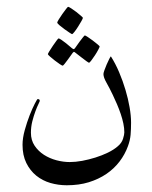

<svg xmlns="http://www.w3.org/2000/svg" viewBox="-20 -508 450 570"><path d="M369.1 -144Q369.1 -124.5 367.7 -107.9Q366.2 -91.3 359.9 -74.2Q351.1 -49.8 335 -28.6Q318.8 -7.3 295.9 8.3Q272.9 23.9 243.7 33Q214.4 42 178.2 42Q153.3 42 129.6 35.2Q106 28.3 87.6 13.4Q69.3 -1.5 58.1 -24.2Q46.9 -46.9 46.9 -78.1Q46.9 -98.1 53.5 -121.8Q60.1 -145.5 68.1 -166Q76.2 -186.5 83.3 -200.2Q90.3 -213.9 91.8 -213.9Q94.2 -213.9 96.2 -212.9Q98.1 -211.9 98.1 -208Q98.1 -207 94 -198.7Q89.8 -190.4 85 -177.2Q80.1 -164.1 75.9 -147.7Q71.8 -131.3 71.8 -113.8Q71.8 -91.8 82.8 -75.4Q93.8 -59.1 110.6 -48.3Q127.4 -37.6 147.7 -32.2Q168 -26.9 187 -26.9Q204.1 -26.9 223.9 -30.5Q243.7 -34.2 263.2 -40.3Q282.7 -46.4 300.3 -54.9Q317.9 -63.5 329.6 -73.7Q341.3 -83.5 345.2 -95.9Q349.1 -108.4 349.1 -115.2Q349.1 -127.4 346.2 -141.4Q343.3 -155.3 338.4 -169.7Q333.5 -184.1 327.4 -198.5Q321.3 -212.9 314.9 -226.1Q305.2 -246.6 296.1 -262.5Q287.1 -278.3 287.1 -288.1Q287.1 -291.5 290 -299.6Q293 -307.6 296.6 -316.4Q300.3 -325.2 304 -332.3Q307.6 -339.4 309.1 -340.8Q322.8 -319.3 333.7 -293.5Q344.7 -267.6 352.5 -241.2Q360.4 -214.8 364.7 -189.7Q369.1 -164.6 369.1 -144ZM226.1 -455.1Q226.1 -453.1 221.7 -445.3Q217.3 -437.5 211.9 -429Q206.5 -420.4 201.2 -413.6Q195.8 -406.7 193.8 -406.7Q192.9 -406.7 185.8 -411.4Q178.7 -416 170.7 -421.9Q162.6 -427.7 156.2 -433.3Q149.9 -439 149.9 -440.9Q149.9 -442.9 154.5 -450.4Q159.2 -458 165 -466.3Q170.9 -474.6 176 -481.2Q181.2 -487.8 182.1 -487.8Q184.1 -487.8 191.4 -483.2Q198.7 -478.5 206.3 -472.7Q213.9 -466.8 220 -461.4Q226.1 -456.1 226.1 -455.1ZM275.9 -370.1Q275.9 -368.2 271.7 -360.4Q267.6 -352.5 262 -344Q256.3 -335.4 251.2 -328.6Q246.1 -321.8 244.1 -321.8Q243.2 -321.8 236.6 -326.4Q230 -331.1 222.7 -336.9Q213.9 -343.8 203.1 -352.1Q200.2 -354.5 199 -354Q197.8 -353.5 195.8 -351.1Q188 -340.8 182.1 -332Q176.8 -324.7 172.1 -318.8Q167.5 -313 166 -313Q164.6 -313 157.5 -317.6Q150.4 -322.3 142.6 -328.4Q134.8 -334.5 128.4 -340.1Q122.1 -345.7 122.1 -347.2Q122.1 -348.6 126.7 -356.2Q131.3 -363.8 137 -372.1Q142.6 -380.4 147.7 -387.2Q152.8 -394 153.8 -394Q156.2 -394 162.8 -389.4Q169.4 -384.8 176.3 -379.4Q184.6 -373 193.8 -364.7Q197.3 -362.3 198.7 -362.1Q200.2 -361.8 203.1 -365.7Q210.4 -376 216.3 -384.3Q221.7 -391.1 226.1 -397Q230.5 -402.8 231.9 -402.8Q233.4 -402.8 240.5 -398.2Q247.6 -393.6 255.4 -387.7Q263.2 -381.8 269.5 -376.5Q275.9 -371.1 275.9 -370.1Z"/></svg>

Font: Scheherazade Urdu
Style: Regular
Weight: 400
Designer: SIL International
Foundry: SIL International
Version: Version 1.005 (build 117/117)